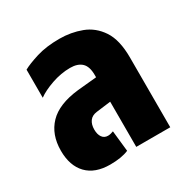

<svg xmlns="http://www.w3.org/2000/svg" viewBox="-135 -685 803 817"><g transform="rotate(-30 267.0 -276.0)"><path d="M180 10Q106 10 66.5 -31Q27 -72 27 -146Q27 -225 73.5 -273.5Q120 -322 219 -333L313 -342V-353Q313 -395 293.5 -413.5Q274 -432 237 -432Q192 -432 146 -416Q100 -400 73 -380V-518Q98 -532 146 -547Q194 -562 259 -562Q316 -562 366.5 -543Q417 -524 448.5 -476.5Q480 -429 480 -343V0H313V-222L242 -213Q218 -210 206.5 -194Q195 -178 195 -153Q195 -129 205 -115Q215 -101 233 -101Q240 -101 247.5 -103Q255 -105 260 -107L271 -5Q236 10 180 10Z"/></g></svg>

Font: Noto Sans Thai Cond Blk
Style: Regular
Weight: 900
Width: 3
Designer: Monotype Design Team
Foundry: Monotype Imaging Inc.
Version: Version 2.002; ttfautohint (v1.8.4.7-5d5b)